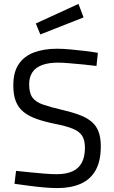

<svg xmlns="http://www.w3.org/2000/svg" viewBox="-20 -952 582 981"><path d="M273 9Q243 9 203 5.5Q163 2 123.5 -3.5Q84 -9 54 -13L62 -79Q91 -76 129.5 -72Q168 -68 205.5 -65Q243 -62 269 -62Q318 -62 350 -76.5Q382 -91 398 -121Q414 -151 414 -198Q414 -236 399.5 -258.5Q385 -281 351.5 -294.5Q318 -308 262 -319Q208 -330 168 -344Q128 -358 101 -379.5Q74 -401 61 -434Q48 -467 48 -516Q48 -583 75.5 -624Q103 -665 153.5 -684Q204 -703 271 -703Q301 -703 339.5 -699.5Q378 -696 415.5 -691.5Q453 -687 480 -682L473 -615Q444 -619 406 -622.5Q368 -626 333 -629Q298 -632 277 -632Q229 -632 196 -620Q163 -608 146 -583.5Q129 -559 129 -521Q129 -477 145.5 -454Q162 -431 199 -418Q236 -405 296 -391Q348 -379 385.5 -365Q423 -351 447.5 -330.5Q472 -310 483.5 -279.5Q495 -249 495 -204Q495 -128 468 -81Q441 -34 391 -12.5Q341 9 273 9ZM186 -776 163 -832 381 -932 407 -863Z"/></svg>

Font: Cairo
Style: Regular
Weight: 400
Designer: Mohamed Gaber, Accademia di Belle Arti di Urbino
Foundry: Kief Type Foundry, Accademia di Belle Arti di Urbino
Version: Version 3.120